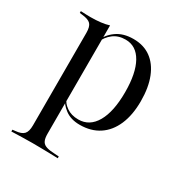

<svg xmlns="http://www.w3.org/2000/svg" viewBox="-147 -534 787 830"><g transform="rotate(30 247.0 -119.0)"><path d="M129 183.9Q100.8 183.9 76.2 184.7Q51.6 185.5 25 186.3V177.4L38.7 175.8Q68.5 173.4 80.6 160.5Q92.7 147.6 92.7 116.9V-206.5H165.3V116.9Q165.3 137.9 170.6 150Q175.8 162.1 188.3 167.7Q200.8 173.4 221.8 175L256.5 177.4V186.3Q235.5 185.5 214.9 185.1Q194.4 184.7 173.4 184.3Q152.4 183.9 129 183.9ZM283.1 -424.2Q333.9 -424.2 369.8 -398.4Q405.6 -372.6 425 -323.8Q444.4 -275 444.4 -206.5Q444.4 -137.9 423 -88.3Q401.6 -38.7 361.7 -12.5Q321.8 13.7 266.1 13.7Q221 13.7 191.9 -8.5Q162.9 -30.6 157.3 -52.4L160.5 -57.3Q166.1 -37.1 189.9 -20.2Q213.7 -3.2 249.2 -3.2Q304.8 -3.2 335.5 -56.5Q366.1 -109.7 366.1 -206.5Q366.1 -300.8 337.1 -352.8Q308.1 -404.8 254.8 -404.8Q218.5 -404.8 193.5 -385.5Q168.5 -366.1 156.5 -336.3L153.2 -341.1Q165.3 -375.8 198.8 -400Q232.3 -424.2 283.1 -424.2ZM92.7 -206.5V-345.2Q92.7 -375.8 81 -388.3Q69.4 -400.8 37.1 -404L25 -405.6V-414.5Q41.9 -413.7 52.8 -413.3Q63.7 -412.9 74.2 -412.9Q100.8 -412.9 124.2 -415.7Q147.6 -418.5 165.3 -424.2V-414.5V-206.5Z"/></g></svg>

Font: Playfair 144pt SemiCondensed Light
Style: Regular
Weight: 300
Width: 4
Designer: Claus Eggers Sørensen
Foundry: Claus Eggers Sørensen
Version: Version 2.203